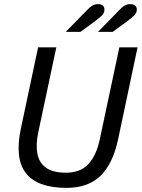

<svg xmlns="http://www.w3.org/2000/svg" viewBox="-20 -897 686 929"><path d="M302.1 12Q162.2 12 106.1 -58.2Q50 -128.4 81.1 -275.6L164.4 -668H252.5L165.3 -257.6Q152.5 -197.2 160.9 -153.1Q169.3 -109 202.9 -85.2Q236.4 -61.4 299.4 -61.4Q368.5 -61.4 407.7 -103.2Q446.8 -145.1 463.3 -225.4L557.5 -668H645.6L552 -225.6Q527.1 -106.3 467.2 -47.1Q407.3 12 302.1 12ZM298.1 -742.7 398.7 -845.7Q413.6 -862 426.7 -869.6Q439.8 -877.1 454.1 -877.1Q469.6 -877.1 477.5 -869.9Q485.4 -862.6 485.4 -851.5Q485.4 -834 472.3 -821.4Q459.3 -808.9 436.1 -791.6L369 -742.7ZM454.1 -742.7 554.7 -845.7Q569.5 -862 582.7 -869.6Q595.8 -877.1 610 -877.1Q625.5 -877.1 633.8 -869.9Q642.1 -862.6 642.1 -851.5Q642.1 -834 628.6 -821.4Q615.2 -808.9 592.1 -791.6L524.9 -742.7Z"/></svg>

Font: Atkinson Hyperlegible Mono ExtraLight
Style: Italic
Weight: 200
Italic angle: -12°
Monospace: yes
Designer: Elliott Scott, Megan Eiswerth, Linus Boman, Theodore Petrosky, Letters from Sweden
Foundry: Applied Design Works, Letters from Sweden
Version: Version 2.001